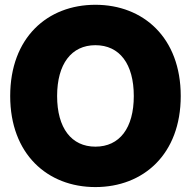

<svg xmlns="http://www.w3.org/2000/svg" viewBox="-20 -759 787 791"><path d="M373 11.7C570.3 11.7 724.6 -123 724.6 -363.3C724.6 -604 570.3 -739.3 373 -739.3C175.3 -739.3 22 -604 22 -363.3C22 -124.5 175.3 11.7 373 11.7ZM373 -154.8C274.4 -154.8 215.3 -231.4 215.3 -363.3C215.3 -495.6 274.4 -572.8 373 -572.8C472.7 -572.8 531.2 -495.6 531.2 -363.3C531.2 -231.4 472.7 -154.8 373 -154.8Z"/></svg>

Font: Raveo Display Display ExtraBold
Style: Regular
Weight: 800
Designer: Jakub Foglar, Rasmus Andersson (Inter)
Foundry: Jakubfoglar.com
Version: Version 1.100;Glyphs 3.2.3 (3260)